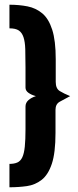

<svg xmlns="http://www.w3.org/2000/svg" viewBox="-20 -755 332 813"><path d="M20 38V-61Q40 -61 53.5 -67Q67 -73 74.5 -89Q82 -105 85 -134Q88 -163 88 -208V-304Q88 -320 100.5 -331Q113 -342 132 -348Q113 -353 100.5 -362Q88 -371 88 -384V-469Q88 -515 87 -546.5Q86 -578 79.5 -597.5Q73 -617 59.5 -626Q46 -635 20 -635V-735Q61 -735 96.5 -728Q132 -721 159 -698.5Q186 -676 201 -629.5Q216 -583 216 -504V-408Q216 -380 233 -369.5Q250 -359 277 -348Q250 -334 232.5 -324Q215 -314 215 -290V-192Q215 -108 199.5 -61.5Q184 -15 156.5 6.5Q129 28 94 33Q59 38 20 38Z"/></svg>

Font: Stick No Bills ExtraLight ExtraBold
Style: Regular
Weight: 800
Version: Version 2.000